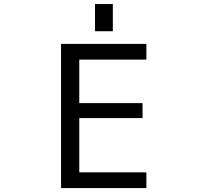

<svg xmlns="http://www.w3.org/2000/svg" viewBox="-20 -956 1040 978"><path d="M463.9 -796.9V-935.5H554.7V-796.9ZM383.8 -652.3V-430.7H706.1V-354.5H383.8V-78.1H725.6V2H291V-732.4H725.6V-652.3Z"/></svg>

Font: Gen Shin Gothic Monospace Regular
Style: Regular
Weight: 400
Designer: [Source Han Sans]
Ryoko NISHIZUKA  (kana & ideographs); Paul D. Hunt (Latin, Greek & Cyrillic); Wenlong ZHANG  (bopomofo
Version: Version 1.002.20150607